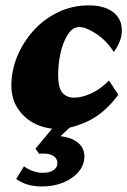

<svg xmlns="http://www.w3.org/2000/svg" viewBox="-20 -463 465 701"><path d="M269.5 -364.3Q245.1 -364.3 227.5 -336.9Q210 -309.6 200.7 -267.6Q191.4 -225.6 192.4 -181.6Q193.4 -139.6 209 -123Q224.6 -106.4 251 -106.4Q277.3 -106.4 311 -121.1Q344.7 -135.7 377.9 -168.9L412.1 -117.2Q361.3 -48.8 300.8 -20.5Q240.2 7.8 192.4 7.8Q145.5 7.8 106.9 -11.7Q68.4 -31.2 44.9 -66.9Q21.5 -102.5 21.5 -150.4Q21.5 -205.1 43 -257.3Q64.5 -309.6 102.5 -351.6Q140.6 -393.6 192.4 -418.5Q244.1 -443.4 304.7 -443.4Q359.4 -443.4 392.1 -419.4Q424.8 -395.5 424.8 -351.6Q424.8 -330.1 416.5 -310.1Q408.2 -290 395.5 -273.4Q368.2 -315.4 331.1 -339.8Q293.9 -364.3 269.5 -364.3ZM132.8 217.8Q76.2 217.8 39.1 190.4L67.4 144.5Q84 156.2 102.1 162.1Q120.1 168 135.7 168Q161.1 168 175.3 158.2Q189.5 148.4 189.5 132.8Q189.5 116.2 175.8 106.9Q162.1 97.7 139.6 97.7Q126 97.7 123 98.6L109.4 80.1L184.6 -10.7H249L176.8 56.6V33.2Q228.5 33.2 258.3 53.2Q288.1 73.2 288.1 108.4Q288.1 138.7 267.6 163.6Q247.1 188.5 211.9 203.1Q176.8 217.8 132.8 217.8Z"/></svg>

Font: Crimson Pro Black
Style: Italic
Weight: 900
Italic angle: -12°
Designer: Jacques Le Bailly
Foundry: Baron von Fonthausen
Version: Version 1.003